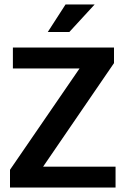

<svg xmlns="http://www.w3.org/2000/svg" viewBox="-20 -844 568 864"><path d="M493 -630V-560L174 -94H500V0H25V-80L338 -536H38V-630ZM292 -700H195L275 -824H406Z"/></svg>

Font: Mukta Vaani SemiBold
Style: Regular
Weight: 600
Designer: Noopur Datye, Girish Dalvi, Yashodeep Gholap, Pallavi Karambelkar
Foundry: Ek Type
Version: Version 2.538;PS 1.000;hotconv 16.6.51;makeotf.lib2.5.65220;